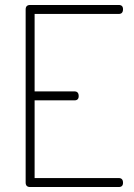

<svg xmlns="http://www.w3.org/2000/svg" viewBox="-20 -751 538 771"><path d="M119 -695V-384H279Q296 -384 296 -365Q296 -348 279 -348H119V-36H457Q474 -36 474 -17Q474 0 457 0H101Q83 0 83 -18V-713Q83 -731 101 -731H457Q474 -731 474 -714Q474 -695 457 -695Z"/></svg>

Font: Dosis
Style: ExtraLight
Weight: 250
Designer: Edgar Tolentino, Pablo Impallari, Igino Marini
Foundry: Edgar Tolentino, Pablo Impallari, Igino Marini
Version: Version 1.007